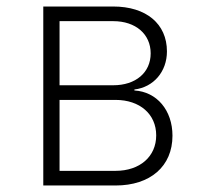

<svg xmlns="http://www.w3.org/2000/svg" viewBox="-20 -570 640 590"><path d="M113 0H335C442 0 510 -59 510 -153C510 -231 462 -288 393 -292V-295C452 -302 493 -350 493 -412C493 -497 429 -550 328 -550H113ZM163 -308V-505H328C397 -505 443 -465 443 -406C443 -347 397 -308 328 -308ZM163 -45V-263H335C410 -263 460 -219 460 -154C460 -89 410 -45 335 -45Z"/></svg>

Font: JetBrains Mono Thin
Style: Regular
Weight: 100
Monospace: yes
Designer: Philipp Nurullin, Konstantin Bulenkov
Foundry: JetBrains
Version: Version 2.305